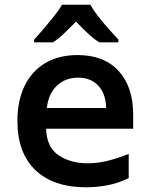

<svg xmlns="http://www.w3.org/2000/svg" viewBox="-20 -786 640 816"><path d="M346 10Q207 10 130.5 -63Q54 -136 54 -272Q54 -358 84.5 -421Q115 -484 172.5 -518Q230 -552 310 -552Q422 -552 484 -484.5Q546 -417 546 -299V-239H176Q178 -161 228.5 -126.5Q279 -92 353 -92Q394 -92 437 -102.5Q480 -113 527 -132V-29Q482 -7 436 1.5Q390 10 346 10ZM431 -327Q430 -387 398 -421.5Q366 -456 312 -456Q258 -456 222 -422Q186 -388 179 -327ZM125 -618Q143 -637 165.5 -663.5Q188 -690 209.5 -717Q231 -744 244 -766H364Q376 -744 397 -717Q418 -690 441 -664Q464 -638 483 -618V-606H402Q378 -621 353 -644.5Q328 -668 303 -694Q277 -668 253 -644.5Q229 -621 205 -606H125Z"/></svg>

Font: Noto Sans Mono SemiBold
Style: Regular
Weight: 600
Designer: Monotype Design Team
Foundry: Monotype Imaging Inc.
Version: Version 2.014; ttfautohint (v1.8.4.7-5d5b)